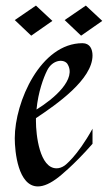

<svg xmlns="http://www.w3.org/2000/svg" viewBox="-20 -658 387 689"><path d="M312 -196C256 -95 212 -64 212 -64C202 -57 192 -54 183 -54C122 -54 109 -174 109 -223V-234C184 -284 312 -373 312 -459C312 -481 303 -503 276 -503C126 -503 33 -293 33 -162C33 -113 45 11 116 11C137 11 162 0 191 -23C191 -23 244 -64 312 -142ZM221 -430C258 -375 173 -303 111 -265C117 -328 136 -379 149 -405C167 -442 206 -448 221 -430ZM288 -638 212 -586 271 -530 347 -583ZM109 -638 33 -586 92 -530 168 -583Z"/></svg>

Font: Quintessential
Style: Regular
Weight: 400
Designer: Astigmatic (AOETI)
Foundry: Astigmatic (AOETI)
Version: Version 1.000